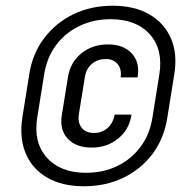

<svg xmlns="http://www.w3.org/2000/svg" viewBox="-20 -760 640 670"><path d="M273 -110Q197 -110 145 -140Q93 -170 70 -224Q47 -278 58 -350L82 -500Q93 -572 133.5 -626Q174 -680 235.5 -710Q297 -740 373 -740Q449 -740 501 -710Q553 -680 576.5 -626Q600 -572 588 -500L564 -350Q553 -278 513 -224Q473 -170 411 -140Q349 -110 273 -110ZM280 -157Q341 -157 390 -181Q439 -205 471 -248.5Q503 -292 512 -350L536 -500Q550 -587 503 -640Q456 -693 366 -693Q306 -693 256.5 -669Q207 -645 175 -601.5Q143 -558 134 -500L110 -350Q96 -263 143.5 -210Q191 -157 280 -157ZM300 -245Q245 -245 216 -276.5Q187 -308 196 -360L217 -490Q225 -542 263.5 -573.5Q302 -605 357 -605Q411 -605 440 -573.5Q469 -542 460 -490H401Q405 -519 390.5 -536.5Q376 -554 349 -554Q320 -554 300 -536.5Q280 -519 276 -490L255 -360Q251 -331 265.5 -313.5Q280 -296 308 -296Q336 -296 355.5 -313.5Q375 -331 380 -360H439Q431 -308 392.5 -276.5Q354 -245 300 -245Z"/></svg>

Font: JetBrains Mono NL Light
Style: Italic
Weight: 300
Italic angle: -9°
Designer: Philipp Nurullin, Konstantin Bulenkov
Foundry: JetBrains
Version: Version 2.304; ttfautohint (v1.8.4.7-5d5b)